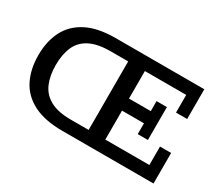

<svg xmlns="http://www.w3.org/2000/svg" viewBox="-108 -815 1189 1046"><g transform="rotate(30 486.5 -291.5)"><path d="M361 0Q249 0 178 -36.5Q107 -73 74 -139Q41 -205 41 -293Q41 -379 74 -444.5Q107 -510 177.5 -546.5Q248 -583 360 -583H917V-396H847V-507H587V-334H724V-397H789V-190H725V-258H587V-76H864V-192H934V0ZM370 -76H482V-507H372Q290 -507 241 -481.5Q192 -456 171 -408Q150 -360 150 -293Q150 -227 171 -178Q192 -129 240.5 -102.5Q289 -76 370 -76Z"/></g></svg>

Font: Rokkitt SemiBold Medium
Style: Regular
Weight: 500
Version: Version 3.103